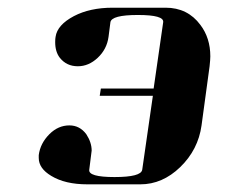

<svg xmlns="http://www.w3.org/2000/svg" viewBox="-20 -481 593 501"><path d="M81.1 -68.8V-76.2Q85 -106.9 108.9 -130.9Q131.8 -153.8 161.1 -153.8Q188 -153.8 205.1 -130.9Q219.2 -109.4 219.2 -87.9Q219.2 -86.4 218.5 -82.8Q217.8 -79.1 217.8 -77.1L212.9 -38.1Q210 -19 278.8 -19Q348.1 -19 351.1 -38.1L378.9 -231H240.2L243.2 -250H380.9L405.8 -422.9Q408.7 -441.9 339.8 -441.9Q271 -441.9 268.1 -422.9L263.2 -384.8Q258.8 -352.5 234.9 -330.1Q211.4 -308.1 183.1 -308.1Q153.8 -308.1 136.2 -330.1Q124 -345.7 124 -371.1Q124 -379.9 125 -384.8Q129.4 -416 172.9 -439Q214.8 -460.9 273.9 -460.9H412.1Q469.7 -460.9 502.9 -416Q528.8 -381.8 528.8 -334Q528.8 -325.7 526.9 -308.1L505.9 -153.8Q497.1 -90.3 450.2 -44.9Q403.8 0 346.2 0H208Q149.9 0 113.8 -22Q81.1 -41.5 81.1 -68.8ZM208 -4.9Z"/></svg>

Font: Hjet
Style: Italic
Weight: 400
Designer: T. Christopher White
Version: Version 1.2